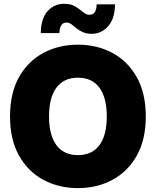

<svg xmlns="http://www.w3.org/2000/svg" viewBox="-20 -970 811 1000"><path d="M385.7 9.8Q286.6 9.8 206.3 -33.2Q126 -76.2 79.1 -159.4Q32.2 -242.7 32.2 -363.3Q32.2 -484.9 79.1 -568.4Q126 -651.9 206.3 -694.6Q286.6 -737.3 385.7 -737.3Q484.9 -737.3 564.9 -694.6Q645 -651.9 692.1 -568.4Q739.3 -484.9 739.3 -363.3Q739.3 -242.2 692.1 -158.9Q645 -75.7 564.9 -33Q484.9 9.8 385.7 9.8ZM385.7 -162.1Q459.5 -162.1 497.8 -213.9Q536.1 -265.6 536.1 -363.3Q536.1 -461.4 497.8 -513.4Q459.5 -565.4 385.7 -565.4Q312.5 -565.4 273.9 -513.4Q235.4 -461.4 235.4 -363.3Q235.4 -265.6 273.9 -213.9Q312.5 -162.1 385.7 -162.1ZM458 -793.9Q430.2 -793.9 410.9 -802.7Q391.6 -811.5 377.7 -823.2Q363.8 -835 351.8 -843.8Q339.8 -852.5 326.2 -852.5Q291.5 -852.5 289.1 -797.9H192.4Q193.8 -875 228.5 -912.6Q263.2 -950.2 313.5 -950.2Q350.1 -950.2 373 -935.8Q396 -921.4 412.4 -907.2Q428.7 -893.1 445.3 -893.1Q465.8 -893.1 474.4 -907.5Q482.9 -921.9 483.4 -947.3H579.1Q578.1 -872.1 543 -833Q507.8 -793.9 458 -793.9Z"/></svg>

Font: Inter Tight Black
Style: Regular
Weight: 900
Designer: Rasmus Andersson
Foundry: rsms
Version: Version 3.004; ttfautohint (v1.8.4.7-5d5b)